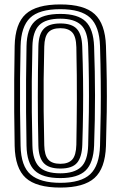

<svg xmlns="http://www.w3.org/2000/svg" viewBox="-20 -829 541 858"><path d="M249.8 9.2Q142.5 9.2 95 -34Q47.5 -77.2 45.5 -177.2Q44 -258.5 43.5 -329.8Q43 -401 43.5 -472Q44 -543 45.5 -623.5Q47.5 -723 95 -766.1Q142.5 -809.2 249.8 -809.2Q356.2 -809.2 403.1 -765.9Q450 -722.5 453.5 -624Q456.2 -537.5 457.1 -467.8Q458 -398 457 -329Q456 -260 453.5 -176.2Q450 -76.2 402.2 -33.5Q354.5 9.2 249.8 9.2ZM249.8 -12Q342 -12 383.1 -50.5Q424.2 -89 427 -178Q429.2 -256.5 430.1 -325.8Q431 -395 430.2 -466.4Q429.5 -537.8 427 -622.8Q424.2 -711.2 383.1 -749.6Q342 -788 249.8 -788Q154.5 -788 114.2 -748.9Q74 -709.8 72 -622.8Q70.2 -547.2 69.6 -477.8Q69 -408.2 69.6 -335.6Q70.2 -263 72 -178Q73.8 -86 117 -49Q160.2 -12 249.8 -12ZM249.8 -33.2Q170.2 -33.2 135.1 -66.9Q100 -100.5 98.5 -178Q97 -258.5 96.5 -329.6Q96 -400.8 96.5 -471.6Q97 -542.5 98.5 -622.8Q100 -699.8 135 -733.2Q170 -766.8 249.8 -766.8Q327.8 -766.8 362.6 -733.1Q397.5 -699.5 400.5 -621.8Q404.5 -507 404.6 -402.8Q404.8 -298.5 400.5 -178.8Q397.5 -101.2 362.8 -67.2Q328 -33.2 249.8 -33.2ZM249.8 -54.5Q311.5 -54.5 341.8 -82.4Q372 -110.2 374 -179.8Q376.2 -257.2 377.1 -328.1Q378 -399 377.2 -470.5Q376.5 -542 374 -621Q372 -689.8 341.9 -717.6Q311.8 -745.5 249.8 -745.5Q184 -745.5 155.1 -716.5Q126.2 -687.5 124.8 -621.8Q122.8 -536.8 122.1 -466.9Q121.5 -397 122.2 -328.5Q123 -260 124.8 -178.8Q126.2 -113.2 154.9 -83.9Q183.5 -54.5 249.8 -54.5ZM249.8 -75.8Q198.5 -75.8 175.6 -100.1Q152.8 -124.5 151.5 -179Q146.5 -395.8 151.5 -621.8Q152.8 -677 176 -700.6Q199.2 -724.2 249.8 -724.2Q300.8 -724.2 323.2 -700Q345.8 -675.8 347.5 -620.5Q350.2 -543.5 351.1 -474.6Q352 -405.8 351.2 -335.1Q350.5 -264.5 347.8 -182Q346 -127.2 324.4 -101.5Q302.8 -75.8 249.8 -75.8ZM249.8 -97Q285.8 -97 302.9 -116.1Q320 -135.2 321.2 -182.2Q323 -280 323.5 -382.9Q324 -485.8 321.2 -618.2Q320 -666.2 302.4 -684.6Q284.8 -703 249.8 -703Q212.5 -703 195.6 -684.1Q178.8 -665.2 177.8 -620.8Q175.8 -545 175.1 -474.5Q174.5 -404 175.1 -332.1Q175.8 -260.2 177.8 -179.8Q178.8 -135.5 195.5 -116.2Q212.2 -97 249.8 -97Z"/></svg>

Font: Big Shoulders Inline Text ExtraBold
Style: Regular
Weight: 800
Designer: Patric King
Foundry: XO Type Co
Version: Version 1.000